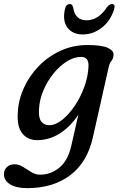

<svg xmlns="http://www.w3.org/2000/svg" viewBox="-61 -698 604 970"><path d="M408 -3Q379.5 123 293 187.8Q206.5 252.5 76.5 252.5Q20 252.5 -10.5 233Q-41 213.5 -41 182Q-41 160 -26.2 146Q-11.5 132 12.5 132Q35 132 55.5 145.2Q76 158.5 97 171.5Q118 184.5 142 184.5Q194.5 184.5 238.2 149.5Q282 114.5 299.5 37L335 -119Q295 -58 241.2 -24Q187.5 10 126.5 10Q78 10 51 -24.8Q24 -59.5 29 -129Q32 -193.5 59.8 -254.5Q87.5 -315.5 135 -364.2Q182.5 -413 245.2 -441.8Q308 -470.5 381 -470.5Q454 -470.5 484.8 -455.8Q515.5 -441 512.5 -418Q510.5 -400 501.5 -389.8Q492.5 -379.5 487.5 -356.5ZM136 -146Q133 -103 147.5 -84.2Q162 -65.5 187 -65.5Q219.5 -65.5 253.2 -92.5Q287 -119.5 316.5 -163.2Q346 -207 365 -259.2Q384 -311.5 386 -361.5Q389 -410.5 348 -410.5Q313.5 -410.5 277.2 -388Q241 -365.5 210 -327.5Q179 -289.5 158.8 -242.5Q138.5 -195.5 136 -146ZM376.5 -595.5Q435.5 -595.5 479 -661Q492 -677.5 504 -677.5Q524.5 -677.5 515 -649.5Q496.5 -591.5 452.8 -557.8Q409 -524 357.5 -524Q306 -524 280.2 -557.8Q254.5 -591.5 266.5 -649.5Q271.5 -677.5 292 -677.5Q304 -677.5 308.5 -661Q317.5 -595.5 376.5 -595.5Z"/></svg>

Font: Fraunces 9pt SuperSoft
Style: Italic
Weight: 400
Italic angle: -16°
Version: Version 1.000;[b76b70a41]